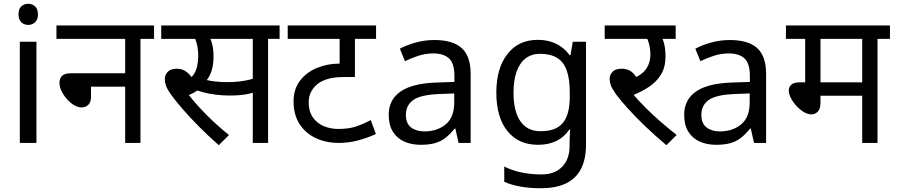

<svg xmlns="http://www.w3.org/2000/svg" viewBox="-20 -757 4757 1017"><path d="M173 -536V0H85V-536ZM130 -737Q150 -737 165.5 -723.5Q181 -710 181 -681Q181 -653 165.5 -639Q150 -625 130 -625Q108 -625 93 -639Q78 -653 78 -681Q78 -710 93 -723.5Q108 -737 130 -737Z M279 -622H796V-551H724V0H643V-298H462V-244Q462 -216 448 -202Q434 -188 411 -188Q393 -188 372.5 -200Q352 -212 334.5 -232Q317 -252 306 -274.5Q295 -297 295 -318Q295 -341 308.5 -355Q322 -369 356 -369H643V-551H279Z M1058 -551 1086 -566Q1097 -550 1104 -523Q1111 -496 1111 -458Q1111 -414 1100.5 -381.5Q1090 -349 1071 -328L1070 -319Q1052 -296 1027.5 -279Q1003 -262 972 -250L976 -259Q1017 -206 1073.5 -149Q1130 -92 1193 -42L1139 12Q1083 -37 1033.5 -87Q984 -137 946 -181Q908 -225 886 -256Q864 -287 858.5 -305Q853 -323 853 -340Q853 -359 868 -376Q883 -393 917 -393Q942 -393 960.5 -381.5Q979 -370 994 -349.5Q1009 -329 1022 -300L961 -331Q989 -339 1003.5 -359Q1018 -379 1024 -405.5Q1030 -432 1030 -458Q1030 -496 1023 -523.5Q1016 -551 1007 -564L1050 -551H834V-622H1230V-551ZM1400 -551V0H1319V-551H1209V-622H1461V-551ZM1182 -322Q1216 -322 1244 -325Q1272 -328 1300 -334.5Q1328 -341 1360 -353V-280Q1317 -263 1281.5 -257Q1246 -251 1193 -251Q1160 -251 1123.5 -255.5Q1087 -260 1055 -268.5Q1023 -277 1003 -287L1023 -347Q1043 -340 1069 -334Q1095 -328 1124 -325Q1153 -322 1182 -322Z M1972 -551H1860V-349H1805Q1757 -349 1725 -341Q1693 -333 1670 -318Q1644 -300 1629.5 -274Q1615 -248 1615 -215Q1615 -167 1637 -135.5Q1659 -104 1694.5 -89Q1730 -74 1772 -74Q1826 -74 1864 -86.5Q1902 -99 1944 -121L1971 -47Q1927 -27 1877.5 -13.5Q1828 0 1775 0Q1706 0 1651.5 -26Q1597 -52 1566 -101Q1535 -150 1535 -220Q1535 -285 1569 -329.5Q1603 -374 1658.5 -397Q1714 -420 1777 -420H1782L1779 -416V-551H1504V-622H1972Z M2281 -545Q2379 -545 2426 -502Q2473 -459 2473 -365V0H2409L2392 -76H2388Q2365 -47 2340.5 -27.5Q2316 -8 2284.5 1Q2253 10 2208 10Q2160 10 2121.5 -7Q2083 -24 2061 -59.5Q2039 -95 2039 -149Q2039 -229 2102 -272.5Q2165 -316 2296 -320L2387 -323V-355Q2387 -422 2358 -448Q2329 -474 2276 -474Q2234 -474 2196 -461.5Q2158 -449 2125 -433L2098 -499Q2133 -518 2181 -531.5Q2229 -545 2281 -545ZM2307 -259Q2207 -255 2168.5 -227Q2130 -199 2130 -148Q2130 -103 2157.5 -82Q2185 -61 2228 -61Q2296 -61 2341 -98.5Q2386 -136 2386 -214V-262Z M2829 -546Q2882 -546 2924.5 -526Q2967 -506 2997 -465H3002L3014 -536H3084V9Q3084 85 3058 136.5Q3032 188 2979 214Q2926 240 2844 240Q2786 240 2737.5 231.5Q2689 223 2651 206V125Q2689 145 2740 156Q2791 167 2849 167Q2918 167 2957.5 126.5Q2997 86 2997 16V-5Q2997 -17 2998 -39.5Q2999 -62 3000 -71H2996Q2968 -30 2926.5 -10Q2885 10 2830 10Q2726 10 2667.5 -63Q2609 -136 2609 -267Q2609 -395 2667.5 -470.5Q2726 -546 2829 -546ZM2841 -472Q2796 -472 2764.5 -448Q2733 -424 2716.5 -378Q2700 -332 2700 -266Q2700 -167 2736.5 -114.5Q2773 -62 2843 -62Q2884 -62 2913 -72.5Q2942 -83 2961 -105.5Q2980 -128 2989 -163Q2998 -198 2998 -246V-267Q2998 -340 2981.5 -385Q2965 -430 2930 -451Q2895 -472 2841 -472Z M3453 -551 3481 -566Q3492 -550 3498.5 -523Q3505 -496 3505 -458Q3505 -402 3482 -363.5Q3459 -325 3419 -298Q3379 -271 3328 -251L3332 -259Q3362 -224 3399.5 -186.5Q3437 -149 3479 -112.5Q3521 -76 3564 -42L3510 12Q3451 -37 3399 -87Q3347 -137 3307 -181Q3267 -225 3244 -256Q3222 -287 3215.5 -305Q3209 -323 3209 -340Q3209 -359 3224 -376Q3239 -393 3273 -393Q3311 -393 3335 -368Q3359 -343 3378 -300L3316 -335Q3373 -354 3399 -387.5Q3425 -421 3425 -468Q3425 -497 3417.5 -525.5Q3410 -554 3399 -565L3444 -551H3183V-622H3559V-551Z M3846 -545Q3944 -545 3991 -502Q4038 -459 4038 -365V0H3974L3957 -76H3953Q3930 -47 3905.5 -27.5Q3881 -8 3849.5 1Q3818 10 3773 10Q3725 10 3686.5 -7Q3648 -24 3626 -59.5Q3604 -95 3604 -149Q3604 -229 3667 -272.5Q3730 -316 3861 -320L3952 -323V-355Q3952 -422 3923 -448Q3894 -474 3841 -474Q3799 -474 3761 -461.5Q3723 -449 3690 -433L3663 -499Q3698 -518 3746 -531.5Q3794 -545 3846 -545ZM3872 -259Q3772 -255 3733.5 -227Q3695 -199 3695 -148Q3695 -103 3722.5 -82Q3750 -61 3793 -61Q3861 -61 3906 -98.5Q3951 -136 3951 -214V-262Z M4628 -551V0H4547V-250H4326V-213Q4326 -180 4311.5 -165.5Q4297 -151 4278 -151Q4259 -151 4238 -163.5Q4217 -176 4199 -195.5Q4181 -215 4169.5 -237Q4158 -259 4158 -278Q4158 -296 4171.5 -308.5Q4185 -321 4219 -321H4245V-551H4143V-622H4694V-551ZM4547 -551H4326V-321H4547Z"/></svg>

Font: hin115
Style: Book
Weight: 400
Designer: Jelle Bosma - Monotype Design Team
Foundry: Monotype Imaging Inc.
Version: Version 2.003